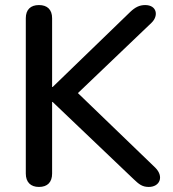

<svg xmlns="http://www.w3.org/2000/svg" viewBox="-20 -732 683 759"><path d="M134 7C168 7 186 -12 186 -46V-329H188L508 -24C529 -4 542 7 568 7C612 7 629 -34 594 -69L288 -364L579 -642C608 -670 600 -712 554 -712C531 -712 514 -703 495 -685L188 -388H186V-660C186 -694 167 -712 134 -712C101 -712 82 -694 82 -660V-46C82 -12 101 7 134 7Z"/></svg>

Font: Nunito SemiBold
Style: Regular
Weight: 600
Designer: Vernon Adams
Foundry: Vernon Adams
Version: Version 3.602